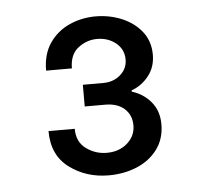

<svg xmlns="http://www.w3.org/2000/svg" viewBox="-38 -843 501 467"><g transform="rotate(-5 212.5 -610.0)"><path d="M210 -416Q155 -416 114 -446.5Q73 -477 73 -536H137Q137 -504 159.5 -487.5Q182 -471 210 -471Q240 -471 260 -488.5Q280 -506 280 -532Q280 -557 263 -572.5Q246 -588 216 -588H166V-641H216Q241 -641 258 -656Q275 -671 275 -693Q275 -718 256 -733.5Q237 -749 210 -749Q185 -749 164 -733Q143 -717 143 -683H80Q80 -723 98.5 -750Q117 -777 147 -790.5Q177 -804 211 -804Q245 -804 275 -791.5Q305 -779 323.5 -755.5Q342 -732 342 -699Q342 -669 325 -647.5Q308 -626 283 -617V-614Q312 -605 330 -583Q348 -561 348 -529Q348 -493 329 -467.5Q310 -442 278.5 -429Q247 -416 210 -416Z"/></g></svg>

Font: Be Vietnam Pro Light
Style: Regular
Weight: 300
Designer: Lam Bao, Tony Le, Vietanh Nguyen
Foundry: Yellow Type Foundry
Version: Version 1.002; ttfautohint (v1.8.3)